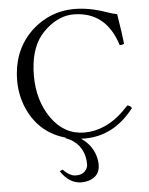

<svg xmlns="http://www.w3.org/2000/svg" viewBox="-59 -706 767 987"><g transform="rotate(-5 324.0 -212.5)"><path d="M214.8 166 230 159.2Q261.2 191.4 288.1 194.3Q293 194.8 297.9 194.8Q336.9 194.8 353 163.6Q357.9 153.3 357.9 144Q357.9 63.5 299.8 20.5Q280.8 6.8 258.8 0L261.2 -2.9Q130.4 -39.1 71.3 -162.1Q37.6 -233.4 37.1 -314.9Q37.1 -460.9 126.5 -556.6Q134.8 -565.4 143.1 -573.2Q236.8 -657.7 359.9 -658.2Q439.5 -658.2 524.4 -627.9Q561 -615.2 579.1 -612.8Q596.2 -507.3 601.1 -458Q590.8 -452.1 578.1 -453.1Q522.9 -629.9 355 -630.9Q282.7 -630.9 215.8 -572.8Q198.2 -557.1 184.1 -540Q125.5 -466.8 125 -334Q125 -206.1 189 -114.3Q254.9 -21.5 357.9 -21Q468.3 -21 561.5 -110.8Q575.7 -125 589.8 -140.1Q604.5 -139.2 612.8 -125Q508.8 9.3 358.9 9.8Q349.1 9.8 338.4 9.3Q400.9 51.3 414.6 122.6Q417 136.7 417 148.9Q417 209.5 358.9 227.5Q340.8 232.9 320.8 232.9Q257.8 231.9 214.8 166Z"/></g></svg>

Font: Linux Libertine Display O
Style: Regular
Weight: 400
Designer: Philipp H. Poll
Foundry: Philipp H. Poll
Version: Version 5.0.9